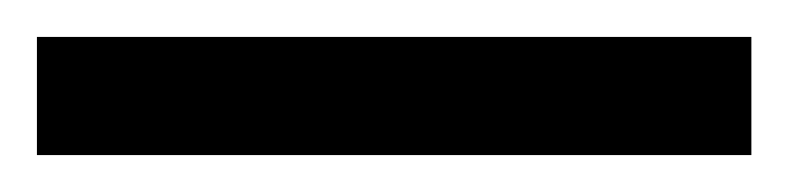

<svg xmlns="http://www.w3.org/2000/svg" viewBox="-22 4 427 104"><path d="M-2 88V24H385V88Z"/></svg>

Font: Noto Sans Malayalam UI Condensed
Style: Regular
Weight: 400
Width: 3
Designer: Jelle Bosma - Monotype Design Team
Foundry: Monotype Imaging Inc.
Version: Version 2.104; ttfautohint (v1.8.4.7-5d5b)